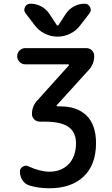

<svg xmlns="http://www.w3.org/2000/svg" viewBox="-20 -803 602 1030"><path d="M86.9 117.2Q86.9 99.6 102.5 90.8Q110.4 85.9 119.1 85.9Q126 85.9 133.8 89.8Q193.4 117.2 244.1 118.2Q309.6 118.2 348.6 77.1Q387.7 36.1 387.7 -35.2Q387.7 -92.8 348.1 -121.6Q308.6 -150.4 218.8 -150.4H193.4Q175.8 -150.4 163.6 -162.6Q151.4 -174.8 151.4 -191.4Q151.4 -233.4 179.7 -263.7L348.6 -451.2Q350.6 -453.1 349.6 -455.6Q348.6 -458 345.7 -458H115.2Q97.7 -458 85 -470.7Q72.3 -483.4 72.3 -501.5Q72.3 -519.5 85 -532.2Q97.7 -544.9 115.2 -544.9H443.4Q460.9 -544.9 473.1 -532.7Q485.4 -520.5 485.4 -502Q485.4 -460 457 -428.7L285.2 -239.3Q283.2 -237.3 284.2 -234.9Q285.2 -232.4 288.1 -232.4H302.7Q394.5 -232.4 444.8 -182.6Q495.1 -132.8 495.1 -35.2Q495.1 81.1 428.7 144Q362.3 207 244.1 207Q185.5 207 135.7 191.4Q113.3 183.6 100.1 163.1Q86.9 142.6 86.9 117.2ZM284.2 -668.9Q285.2 -666 289.1 -666Q293 -666 293.9 -668.9L333 -728.5Q349.6 -753.9 376.5 -768.6Q403.3 -783.2 433.6 -783.2Q454.1 -783.2 462.9 -765.6Q466.8 -757.8 466.8 -750Q466.8 -740.2 460 -731.4L411.1 -668Q389.6 -638.7 356.9 -622.6Q324.2 -606.4 288.6 -606.4Q252.9 -606.4 220.2 -622.6Q187.5 -638.7 166 -668L117.2 -731.4Q110.4 -740.2 110.4 -750Q110.4 -757.8 114.3 -765.6Q123 -783.2 143.6 -783.2Q173.8 -783.2 201.2 -768.6Q228.5 -753.9 245.1 -728.5Z"/></svg>

Font: Gen Jyuu GothicX Medium
Style: Regular
Weight: 500
Designer: Ryoko NISHIZUKA (kana &amp; ideographs); Paul D. Hunt (Latin, Greek &amp; Cyrillic); Wenlong ZHANG (bopomofo); Sandoll C
Version: Version 1.058.20140828